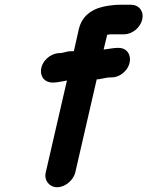

<svg xmlns="http://www.w3.org/2000/svg" viewBox="-20 -733 619 806"><path d="M220 53C253 53 288 24 296 -9L386 -400C390 -400 395 -400 398 -401L408 -403C416 -404 431 -408 441 -408H448C465 -408 481 -414 496 -426C543 -464 532 -532 478 -532H471C457 -532 428 -526 415 -525L430 -587C435 -588 440 -588 444 -589H501C535 -589 569 -617 577 -651C585 -685 564 -713 530 -713H482C462 -713 454 -711 435 -709C377 -701 326 -674 311 -611L290 -518C276 -518 268 -518 267 -517C258 -516 241 -510 231 -510H224C207 -508 190 -500 176 -487C147 -459 145 -420 165 -400C184 -382 208 -385 240 -391L261 -395L172 -9C164 24 187 53 220 53Z"/></svg>

Font: Electronic
Style: ThkIt
Weight: 900
Version: Version 1.011